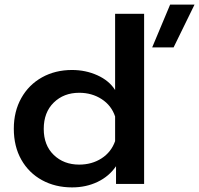

<svg xmlns="http://www.w3.org/2000/svg" viewBox="-20 -789 865 834"><path d="M719 -769H825L734 -583H641ZM40 -230Q40 -305 72.5 -363Q105 -421 162.5 -453Q220 -485 293 -485Q352 -485 403 -462Q454 -439 480 -398V-729H606V10H484V-67Q454 -23 404 1Q354 25 293 25Q220 25 162.5 -6.5Q105 -38 72.5 -95.5Q40 -153 40 -230ZM480 -176V-283Q464 -331 421.5 -358.5Q379 -386 324 -386Q257 -386 213.5 -343.5Q170 -301 170 -229Q170 -158 213.5 -116Q257 -74 324 -74Q379 -74 421 -101Q463 -128 480 -176Z"/></svg>

Font: Prompt Medium
Style: Regular
Weight: 500
Designer: Katatrad Team
Foundry: CadsonDemak
Version: Version 1.000